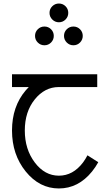

<svg xmlns="http://www.w3.org/2000/svg" viewBox="-20 -777 632 1100"><path d="M145 -278.3H48.8V-351.6H537.1V-278.3H315.9Q235.8 -277.8 179.2 -207.5Q122.1 -136.7 122.1 -29.3Q122.1 78.1 179.2 153.8Q236.3 229.5 317.4 229.5Q398.4 229.5 455.6 153.8Q470.2 134.3 481 112.8L543 152.3Q527.8 180.2 507.3 205.6Q428.7 302.7 317.4 302.7Q206.1 302.7 127.4 205.6Q48.8 108.4 48.8 -29.3Q48.8 -167 127.4 -259.3Q136.2 -269.5 145 -278.3ZM234.4 -517.6Q212.4 -517.6 196.5 -533.4Q180.7 -549.3 180.7 -571.3Q180.7 -593.8 196.5 -609.4Q212.4 -625 234.4 -625Q256.8 -625 272.5 -609.4Q288.1 -593.8 288.1 -571.3Q288.1 -549.3 272.5 -533.4Q256.8 -517.6 234.4 -517.6ZM400.4 -517.6Q378.4 -517.6 362.5 -533.4Q346.7 -549.3 346.7 -571.3Q346.7 -593.8 362.5 -609.4Q378.4 -625 400.4 -625Q422.9 -625 438.5 -609.4Q454.1 -593.8 454.1 -571.3Q454.1 -549.3 438.5 -533.4Q422.9 -517.6 400.4 -517.6ZM317.4 -649.4Q295.4 -649.4 279.5 -665.3Q263.7 -681.2 263.7 -703.1Q263.7 -725.6 279.5 -741.2Q295.4 -756.8 317.4 -756.8Q339.8 -756.8 355.5 -741.2Q371.1 -725.6 371.1 -703.1Q371.1 -681.2 355.5 -665.3Q339.8 -649.4 317.4 -649.4Z"/></svg>

Font: Catrinity
Style: Regular
Weight: 400
Designer: Alexander Lange
Foundry: High-Logic / Made with FontCreator
Version: Version 2.090;May 20, 2024;FontCreator 15.0.0.2974 64-bit